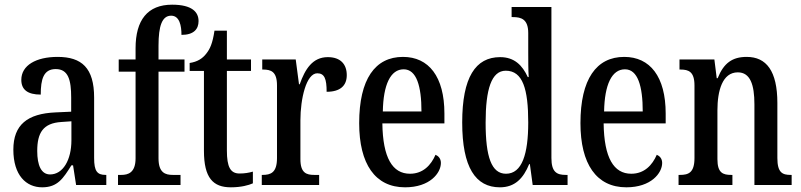

<svg xmlns="http://www.w3.org/2000/svg" viewBox="-20 -790 3423 820"><path d="M160 10C226 10 250 -28 285 -84H292L305 0H434V-43H431C395 -43 382 -59 382 -115V-373C382 -500 329 -547 226 -547C134 -547 71 -511 71 -449C71 -407 98 -386 154 -386C154 -452 166 -495 218 -495C272 -495 284 -448 284 -373V-313L218 -310C97 -305 37 -257 37 -151C37 -41 92 10 160 10ZM194 -45C156 -45 139 -84 139 -145C139 -223 164 -264 242 -269L285 -272V-191C285 -107 249 -45 194 -45Z M484 0H751V-43H718C686 -43 657 -52 657 -114V-484H768V-536H657V-595C657 -679 672 -723 711 -723C747 -723 755 -680 755 -641C808 -641 828 -666 828 -700C828 -738 801 -770 715 -770C610 -770 559 -704 559 -584V-536H487V-484H559V-114C559 -52 527 -43 498 -43H484Z M966 10C1010 10 1042 1 1060 -7V-57C1042 -52 1025 -49 1003 -49C964 -49 949 -77 949 -147V-487H1052V-536H949V-659H896C888 -605 877 -581 861 -561C845 -540 823 -526 790 -521V-487H851V-146C851 -30 890 10 966 10Z M1098 0H1343V-43H1322C1289 -43 1263 -51 1263 -110V-276C1263 -368 1288 -477 1335 -477C1366 -477 1375 -453 1375 -398C1433 -398 1461 -424 1461 -469C1461 -515 1435 -546 1380 -546C1315 -546 1283 -495 1260 -430H1257L1243 -536H1100V-493H1103C1138 -493 1163 -484 1163 -425V-115C1163 -52 1136 -43 1101 -43H1098Z M1710 10C1816 10 1863 -51 1863 -94C1863 -113 1852 -124 1840 -129C1821 -85 1787 -48 1731 -48C1656 -48 1615 -116 1613 -263H1878V-305C1878 -463 1811 -547 1701 -547C1582 -547 1514 -452 1514 -264C1514 -90 1582 10 1710 10ZM1780 -314H1615C1617 -429 1648 -494 1704 -494C1759 -494 1780 -422 1780 -314Z M2115 10C2179 10 2215 -28 2240 -89H2243L2255 0H2404V-43H2396C2358 -43 2335 -55 2335 -115V-760H2165V-717H2171C2206 -717 2236 -708 2236 -649V-567C2236 -530 2236 -492 2238 -461H2234C2211 -511 2177 -546 2116 -546C2011 -546 1954 -460 1954 -267C1954 -75 2011 10 2115 10ZM2141 -48C2079 -48 2054 -120 2054 -266C2054 -409 2079 -488 2140 -488C2213 -488 2236 -409 2236 -267C2236 -133 2210 -48 2141 -48Z M2655 10C2761 10 2808 -51 2808 -94C2808 -113 2797 -124 2785 -129C2766 -85 2732 -48 2676 -48C2601 -48 2560 -116 2558 -263H2823V-305C2823 -463 2756 -547 2646 -547C2527 -547 2459 -452 2459 -264C2459 -90 2527 10 2655 10ZM2725 -314H2560C2562 -429 2593 -494 2649 -494C2704 -494 2725 -422 2725 -314Z M2878 0H3108V-43H3103C3068 -43 3044 -51 3044 -110V-319C3044 -402 3065 -481 3131 -481C3184 -481 3202 -429 3202 -344V0H3361V-43H3357C3322 -43 3300 -52 3300 -115V-350C3300 -487 3253 -547 3169 -547C3108 -547 3071 -521 3045 -456H3041L3031 -536H2882V-493H2886C2921 -493 2946 -484 2946 -425V-115C2946 -52 2920 -43 2884 -43H2878Z"/></svg>

Font: Noto Serif Bengali ExtraCondensed Medium
Style: Regular
Weight: 500
Width: 2
Designer: Juan Bruce, Universal Thirst, Indian Type Foundry and the Monotype Design Team.
Foundry: Monotype Imaging Inc.
Version: Version 2.003